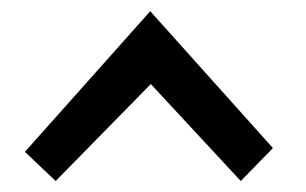

<svg xmlns="http://www.w3.org/2000/svg" viewBox="-20 -558 558 350"><path d="M253.9 -537.6 477.5 -288.1 418.9 -228 254.9 -404.8 81.5 -228 25.4 -281.2Z"/></svg>

Font: FantasqueSansM Nerd Font
Style: Regular
Weight: 400
Monospace: yes
Designer: Jany Belluz
Version: Version 1.8.0 ; ttfautohint (v1.8.2);Nerd Fonts 3.4.0